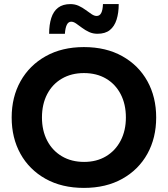

<svg xmlns="http://www.w3.org/2000/svg" viewBox="-20 -908 820 938"><path d="M37 0ZM390 10Q282 10 202.5 -34.5Q123 -79 80 -156.5Q37 -234 37 -334Q37 -434 80.5 -511.5Q124 -589 203.5 -633.5Q283 -678 390 -678Q498 -678 577.5 -633.5Q657 -589 700 -511.5Q743 -434 743 -334Q743 -234 700 -156.5Q657 -79 577.5 -34.5Q498 10 390 10ZM391 -117Q452 -117 498 -144.5Q544 -172 569.5 -221Q595 -270 595 -334Q595 -399 569.5 -448Q544 -497 498 -524Q452 -551 390 -551Q329 -551 282.5 -524Q236 -497 210.5 -448Q185 -399 185 -334Q185 -270 210.5 -221Q236 -172 282.5 -144.5Q329 -117 391 -117ZM220 -743Q220 -787 230.5 -820Q241 -853 264 -870.5Q287 -888 324 -888Q346 -888 364.5 -879.5Q383 -871 399 -859Q415 -847 428 -838.5Q441 -830 452 -830Q467 -830 474.5 -844.5Q482 -859 483 -888H560Q560 -845 549.5 -812Q539 -779 516.5 -761Q494 -743 456 -743Q434 -743 415.5 -751.5Q397 -760 381 -772Q365 -784 352 -793Q339 -802 328 -802Q314 -802 306.5 -787Q299 -772 297 -743Z"/></svg>

Font: Gantari
Style: Bold
Weight: 700
Designer: Anugrah Pasau
Foundry: Lafontype
Version: Version 1.000; ttfautohint (v1.6)